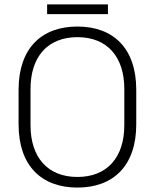

<svg xmlns="http://www.w3.org/2000/svg" viewBox="-20 -834 700 868"><path d="M468 -814H193V-770H468ZM64 -428V-272C64 -84 168 14 330 14C492 14 596 -84 596 -272V-428C596 -616 492 -714 330 -714C168 -714 64 -616 64 -428ZM118 -432C118 -578 196 -666 330 -666C464 -666 542 -578 542 -432V-268C542 -122 464 -34 330 -34C196 -34 118 -122 118 -268Z"/></svg>

Font: Space Text Light
Style: Regular
Weight: 300
Designer: Florian Karsten (Space Text), Colophon Foundry (Space Mono)
Foundry: Florian Karsten
Version: Version 1.003;PS 001.003;hotconv 1.0.88;makeotf.lib2.5.64775